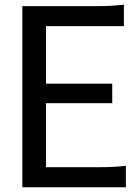

<svg xmlns="http://www.w3.org/2000/svg" viewBox="-20 -796 596 816"><path d="M75 0V-770H396Q427.5 -770 452.8 -771.5Q478 -773 506.5 -776V-685H175.5V-440.5H457V-357.5H175.5V-85.5H405Q436.5 -85.5 461.2 -86.8Q486 -88 515 -91.5V0Z"/></svg>

Font: Junction Medium
Style: Regular
Weight: 500
Designer: Caroline Hadilaksono
Foundry: Caroline Hadilaksono, Tyler Finck, The League of Moveable Type
Version: Version 2.000; ttfautohint (v1.8.3)